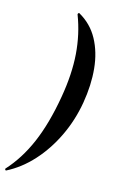

<svg xmlns="http://www.w3.org/2000/svg" viewBox="-156 -777 574 946"><g transform="rotate(15 131.0 -304.5)"><path d="M126 -725Q190 -689 224.5 -625.5Q259 -562 267 -480Q275 -398 259 -304Q243 -211 203.5 -128.5Q164 -46 106.5 17.5Q49 81 -22 117Q-25 118 -27 114.5Q-29 111 -28 109Q38 37 81 -63.5Q124 -164 148 -304Q169 -425 161.5 -525.5Q154 -626 119 -717Q118 -719 121 -723Q124 -727 126 -725Z"/></g></svg>

Font: Cormorant
Style: Bold Italic
Weight: 700
Italic angle: -10°
Designer: Christian Thalmann (Catharsis Fonts)
Foundry: Catharsis Fonts
Version: Version 4.000